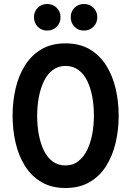

<svg xmlns="http://www.w3.org/2000/svg" viewBox="-20 -929 656 961"><path d="M308 12Q237.5 12 187.2 -17.8Q137 -47.5 105 -98.5Q73 -149.5 58 -214.5Q43 -279.5 43 -350Q43 -420.5 58 -485.5Q73 -550.5 105 -601.5Q137 -652.5 187.2 -682.2Q237.5 -712 308 -712Q378.5 -712 429 -682.2Q479.5 -652.5 511.5 -601.5Q543.5 -550.5 558.8 -485.5Q574 -420.5 574 -350Q574 -279.5 558.8 -214.5Q543.5 -149.5 511.5 -98.5Q479.5 -47.5 429 -17.8Q378.5 12 308 12ZM308 -101Q345 -101 372 -122Q399 -143 416.2 -178.5Q433.5 -214 441.8 -258.5Q450 -303 450 -350Q450 -400 441.8 -444.8Q433.5 -489.5 416.5 -524.2Q399.5 -559 372.5 -579Q345.5 -599 308 -599Q270.5 -599 243.5 -578.2Q216.5 -557.5 199.5 -522Q182.5 -486.5 174.2 -442Q166 -397.5 166 -350Q166 -300.5 174.2 -255.8Q182.5 -211 199.5 -176Q216.5 -141 243.5 -121Q270.5 -101 308 -101ZM216 -776Q187.5 -776 168.8 -795.2Q150 -814.5 150 -843Q150 -871 168.8 -890Q187.5 -909 216 -909Q244.5 -909 263.8 -890Q283 -871 283 -843Q283 -814.5 263.8 -795.2Q244.5 -776 216 -776ZM400 -776Q371.5 -776 352.8 -795.2Q334 -814.5 334 -843Q334 -871 352.8 -890Q371.5 -909 400 -909Q428.5 -909 447.8 -890Q467 -871 467 -843Q467 -814.5 447.8 -795.2Q428.5 -776 400 -776Z"/></svg>

Font: Overpass Mono
Style: Bold
Weight: 700
Monospace: yes
Designer: Delve Withrington, Dave Bailey
Foundry: Delve Fonts LLC
Version: Version 4.000